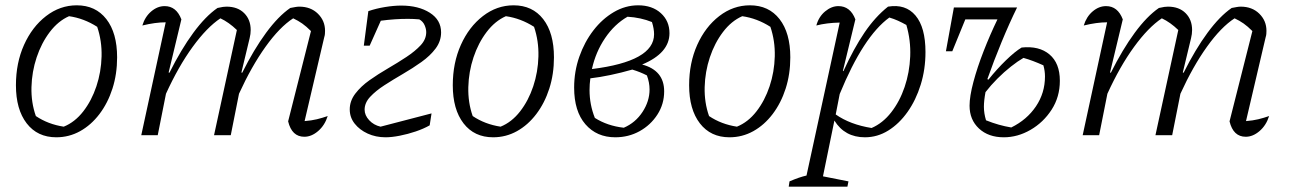

<svg xmlns="http://www.w3.org/2000/svg" viewBox="-20 -509 4853 723"><path d="M192 8Q121 8 80.5 -44.5Q40 -97 40 -188Q40 -272 70.5 -340Q101 -408 153.5 -448.5Q206 -489 269 -489Q340 -489 380.5 -437Q421 -385 421 -293Q421 -230 403.5 -175.5Q386 -121 354.5 -79.5Q323 -38 281.5 -15Q240 8 192 8ZM220 -32Q262 -49 293.5 -89.5Q325 -130 343 -184Q361 -238 362.5 -296.5Q364 -355 346 -408Q296 -440 240 -448Q199 -430 167.5 -388.5Q136 -347 118 -293Q100 -239 98.5 -181Q97 -123 115 -72Q161 -41 220 -32Z M512 0 604 -425Q565 -425 516 -413Q526 -446 549.5 -466Q573 -486 600 -486Q644 -486 663 -436L615 -236L618 -235Q662 -323 708 -385.5Q754 -448 799 -479Q812 -482 819.5 -483Q827 -484 833 -484Q875 -484 899.5 -459.5Q924 -435 924 -396Q924 -381 920 -365L889 -236L892 -235Q936 -323 982 -385.5Q1028 -448 1073 -479Q1084 -481 1092 -482.5Q1100 -484 1107 -484Q1150 -484 1177 -457.5Q1204 -431 1204 -393Q1204 -387 1203.5 -381Q1203 -375 1201 -369L1127 -53Q1153 -55 1173.5 -60Q1194 -65 1214 -72Q1203 -37 1178 -15.5Q1153 6 1126 6Q1079 6 1065 -52L1151 -392Q1133 -410 1118 -420.5Q1103 -431 1084 -440Q1033 -407 980 -333Q927 -259 880 -156L849 0H786L872 -396Q842 -425 810 -440Q759 -406 705.5 -332.5Q652 -259 605 -156L574 0Z M1432 8Q1395 8 1364.5 -6Q1334 -20 1315.5 -43.5Q1297 -67 1297 -97Q1297 -129 1318 -156.5Q1339 -184 1371.5 -207Q1404 -230 1441 -251.5Q1478 -273 1510.5 -294.5Q1543 -316 1564 -338.5Q1585 -361 1585 -388Q1585 -400 1579 -414Q1573 -428 1559 -436Q1538 -438 1516 -438Q1467 -438 1414 -431L1372 -337H1350L1367 -467Q1396 -477 1429.5 -482.5Q1463 -488 1491 -488Q1556 -488 1598.5 -461Q1641 -434 1641 -387Q1641 -354 1620.5 -326.5Q1600 -299 1567 -275.5Q1534 -252 1497 -230.5Q1460 -209 1427.5 -188Q1395 -167 1374 -144.5Q1353 -122 1353 -96Q1353 -75 1370 -56.5Q1387 -38 1413 -32L1605 -82L1598 -37Q1575 -24 1545.5 -14Q1516 -4 1485.5 2Q1455 8 1432 8Z M1837 8Q1766 8 1725.5 -44.5Q1685 -97 1685 -188Q1685 -272 1715.5 -340Q1746 -408 1798.5 -448.5Q1851 -489 1914 -489Q1985 -489 2025.5 -437Q2066 -385 2066 -293Q2066 -230 2048.5 -175.5Q2031 -121 1999.5 -79.5Q1968 -38 1926.5 -15Q1885 8 1837 8ZM1865 -32Q1907 -49 1938.5 -89.5Q1970 -130 1988 -184Q2006 -238 2007.5 -296.5Q2009 -355 1991 -408Q1941 -440 1885 -448Q1844 -430 1812.5 -388.5Q1781 -347 1763 -293Q1745 -239 1743.5 -181Q1742 -123 1760 -72Q1806 -41 1865 -32Z M2297 8Q2227 8 2184.5 -41Q2142 -90 2142 -179Q2142 -240 2161.5 -295.5Q2181 -351 2214.5 -394.5Q2248 -438 2291.5 -463.5Q2335 -489 2383 -489Q2436 -489 2468.5 -459.5Q2501 -430 2501 -384Q2501 -309 2398 -266Q2481 -244 2481 -165Q2481 -117 2455.5 -77.5Q2430 -38 2388.5 -15Q2347 8 2297 8ZM2443 -380Q2443 -401 2435 -426Q2393 -443 2343 -446Q2294 -418 2258.5 -365.5Q2223 -313 2209 -249Q2443 -278 2443 -380ZM2200 -170Q2200 -115 2220 -65Q2267 -35 2329 -28Q2373 -47 2399.5 -87.5Q2426 -128 2426 -172Q2426 -198 2416 -225Q2391 -238 2361 -247Q2319 -235 2278.5 -226.5Q2238 -218 2203 -214Q2200 -192 2200 -170Z M2727 8Q2656 8 2615.5 -44.5Q2575 -97 2575 -188Q2575 -272 2605.5 -340Q2636 -408 2688.5 -448.5Q2741 -489 2804 -489Q2875 -489 2915.5 -437Q2956 -385 2956 -293Q2956 -230 2938.5 -175.5Q2921 -121 2889.5 -79.5Q2858 -38 2816.5 -15Q2775 8 2727 8ZM2755 -32Q2797 -49 2828.5 -89.5Q2860 -130 2878 -184Q2896 -238 2897.5 -296.5Q2899 -355 2881 -408Q2831 -440 2775 -448Q2734 -430 2702.5 -388.5Q2671 -347 2653 -293Q2635 -239 2633.5 -181Q2632 -123 2650 -72Q2696 -41 2755 -32Z M2950 194 2953 174Q2990 158 3017 152L3142 -424Q3093 -423 3054 -413Q3063 -446 3087 -466Q3111 -486 3137 -486Q3182 -486 3201 -436L3154 -242L3156 -241Q3195 -327 3235.5 -386.5Q3276 -446 3324 -484Q3390 -495 3427.5 -450.5Q3465 -406 3465 -313Q3465 -248 3447 -190Q3429 -132 3397.5 -87.5Q3366 -43 3325 -17.5Q3284 8 3237 8Q3161 8 3122 -55L3079 155L3175 174L3171 194ZM3127 -78Q3181 -40 3262 -27Q3304 -45 3336 -86Q3368 -127 3386.5 -181.5Q3405 -236 3407.5 -296.5Q3410 -357 3393 -415Q3377 -424 3361.5 -431Q3346 -438 3329 -443Q3231 -372 3142 -155Z M3698 -211 3702 -209Q3734 -249 3768 -282Q3802 -315 3827 -330Q3893 -337 3932 -304Q3971 -271 3971 -205Q3971 -144 3940 -96Q3909 -48 3860.5 -20Q3812 8 3760 8Q3702 8 3666.5 -25Q3631 -58 3631 -111Q3631 -146 3645.5 -200.5Q3660 -255 3684 -316.5Q3708 -378 3736 -436H3615L3566 -316H3542L3572 -481H3810Q3781 -422 3751.5 -350.5Q3722 -279 3698 -211ZM3685 -107Q3685 -82 3693 -56Q3718 -46 3741 -39.5Q3764 -33 3788 -29Q3847 -58 3881 -108.5Q3915 -159 3915 -221Q3915 -242 3909 -263Q3889 -272 3870.5 -279Q3852 -286 3834 -291Q3813 -279 3787 -258.5Q3761 -238 3736 -213Q3711 -188 3691 -162Q3685 -130 3685 -107Z M4057 0 4149 -425Q4110 -425 4061 -413Q4071 -446 4094.5 -466Q4118 -486 4145 -486Q4189 -486 4208 -436L4160 -236L4163 -235Q4207 -323 4253 -385.5Q4299 -448 4344 -479Q4357 -482 4364.5 -483Q4372 -484 4378 -484Q4420 -484 4444.5 -459.5Q4469 -435 4469 -396Q4469 -381 4465 -365L4434 -236L4437 -235Q4481 -323 4527 -385.5Q4573 -448 4618 -479Q4629 -481 4637 -482.5Q4645 -484 4652 -484Q4695 -484 4722 -457.5Q4749 -431 4749 -393Q4749 -387 4748.5 -381Q4748 -375 4746 -369L4672 -53Q4698 -55 4718.5 -60Q4739 -65 4759 -72Q4748 -37 4723 -15.5Q4698 6 4671 6Q4624 6 4610 -52L4696 -392Q4678 -410 4663 -420.5Q4648 -431 4629 -440Q4578 -407 4525 -333Q4472 -259 4425 -156L4394 0H4331L4417 -396Q4387 -425 4355 -440Q4304 -406 4250.5 -332.5Q4197 -259 4150 -156L4119 0Z"/></svg>

Font: Piazzolla Light
Style: Italic
Weight: 300
Italic angle: -11.3°
Designer: Juan Pablo del Peral
Foundry: Huerta Tipografica
Version: Version 1.330